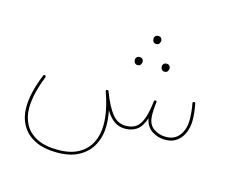

<svg xmlns="http://www.w3.org/2000/svg" viewBox="-111 -739 1354 1135"><g transform="rotate(15 565.5 -171.5)"><path d="M79.1 28.3Q79.1 -21 92.5 -74.5Q106 -127.9 127 -178.7Q130.4 -186.5 138.2 -183.1Q146 -179.7 142.6 -171.9Q122.1 -121.6 109.4 -70.3Q96.7 -19 96.7 28.3Q96.7 82.5 120.4 126.5Q144 170.4 194.3 196.5Q244.6 222.7 324.2 222.7Q400.9 222.7 450.4 194.8Q500 167 523.9 119.1Q547.9 71.3 547.9 11.2Q547.9 -33.7 537.6 -83.5Q527.3 -133.3 508.8 -183.6Q505.9 -191.9 513.7 -194.3Q522 -197.3 524.4 -189.5Q557.6 -102.1 591.6 -60.3Q625.5 -18.6 674.8 -18.6Q706.1 -18.6 729.7 -31.2Q753.4 -43.9 769.8 -78.1Q786.1 -112.3 795.4 -176.8Q796.4 -186.5 798.3 -201.2Q799.3 -209.5 807.6 -208.5Q815.9 -207.5 814.9 -199.2Q814 -189 812.5 -179.7Q809.6 -152.8 809.6 -124.5Q809.6 -65.9 843.8 -41.3Q877.9 -16.6 920.9 -16.6Q974.6 -16.6 1003.2 -54.9Q1031.7 -93.3 1031.7 -150.9Q1031.7 -198.7 1022 -249Q1020 -256.8 1028.8 -258.8Q1036.6 -260.7 1038.6 -252Q1043.5 -226.6 1046.4 -200.9Q1049.3 -175.3 1049.3 -150.9Q1049.3 -111.3 1035.2 -76.7Q1021 -42 992.7 -20.5Q964.4 1 920.9 1Q875.5 1 839.4 -23.2Q803.2 -47.4 794.4 -96.7Q776.4 -43.5 746.8 -22.2Q717.3 -1 674.8 -1Q636.7 -1 607.9 -21.5Q579.1 -42 555.7 -81.5Q565.4 -32.2 565.4 11.2Q565.4 75.2 538.8 127Q512.2 178.7 458.7 209Q405.3 239.3 324.2 239.3Q240.2 239.3 186 211.2Q131.8 183.1 105.5 135.3Q79.1 87.4 79.1 28.3ZM700.7 -560.1Q700.7 -567.9 706.8 -574.7Q712.9 -581.5 725.1 -581.5Q738.3 -581.5 744.6 -571.8Q748.5 -565.9 748.5 -559.1Q748.5 -550.3 743.2 -541.3Q737.8 -532.2 723.6 -532.2Q714.4 -532.2 709.2 -537.1Q704.1 -542 702.1 -548.3Q700.7 -553.7 700.7 -560.1ZM790.5 -414.6Q790.5 -422.4 796.6 -429.2Q802.7 -436 814.9 -436Q828.1 -436 834.5 -426.3Q838.4 -420.4 838.4 -413.6Q838.4 -404.8 833 -395.8Q827.6 -386.7 813.5 -386.7Q804.2 -386.7 799.1 -391.6Q793.9 -396.5 792 -402.8Q790.5 -408.2 790.5 -414.6ZM626.5 -411.1Q626.5 -418.9 632.6 -425.8Q638.7 -432.6 650.9 -432.6Q664.1 -432.6 670.4 -422.9Q674.3 -417 674.3 -410.2Q674.3 -401.4 668.9 -392.3Q663.6 -383.3 649.4 -383.3Q640.1 -383.3 635 -388.2Q629.9 -393.1 627.9 -399.4Q626.5 -404.8 626.5 -411.1Z"/></g></svg>

Font: Mikhak-DS1-FD Thin
Style: Regular
Weight: 100
Designer: Amin Abedi
Version: Version 3.2